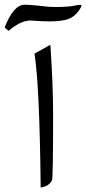

<svg xmlns="http://www.w3.org/2000/svg" viewBox="-85 -800 368 821"><path d="M62.5 -570.8C77.1 -477.5 85.9 -287.1 88.9 1.5C111.8 -1 128.4 -11.2 137.7 -29.3C140.6 -42.5 142.1 -135.7 142.1 -309.1C142.1 -395.5 138.2 -492.7 130.9 -600.1C130.4 -602.5 130.4 -604.5 130.4 -605.5C129.9 -606.9 129.4 -607.9 128.9 -607.9L128.4 -607.4ZM19.5 -779.8C-10.3 -779.8 -39.1 -749 -64.9 -683.1C-61 -677.7 -62 -679.2 -48.3 -668C-16.6 -695.8 13.7 -710.4 42 -712.4H43C74.2 -710.4 100.6 -708.5 122.6 -708.5C161.6 -708.5 189.9 -711.9 207.5 -718.8C225.1 -725.1 240.7 -737.8 253.9 -756.8C260.3 -766.1 263.2 -772.5 263.2 -775.9C263.2 -777.3 262.7 -777.8 262.2 -778.3C260.7 -778.8 258.8 -779.3 256.3 -779.3C252 -779.3 245.1 -778.3 236.8 -776.4C219.7 -772.5 191.4 -770 150.4 -770C136.2 -770 112.8 -771 88.9 -774.9C63 -777.3 37.1 -779.8 19.5 -779.8Z"/></svg>

Font: Sahel Light
Style: Regular
Weight: 300
Foundry: Saber Rastikerdar (saber.rastikerdar@gmail.com)
Version: Version 3.4.0